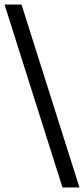

<svg xmlns="http://www.w3.org/2000/svg" viewBox="-20 -740 371 848"><path d="M256 88 0 -720H75L331 88Z"/></svg>

Font: Mukta
Style: Regular
Weight: 400
Designer: Girish Dalvi and Yashodeep Gholap
Foundry: Ek Type
Version: Version 2.538;PS 1.001;hotconv 16.6.51;makeotf.lib2.5.65220;